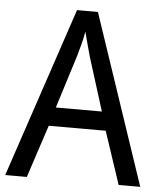

<svg xmlns="http://www.w3.org/2000/svg" viewBox="-52 -761 674 806"><g transform="rotate(5 285.0 -358.0)"><path d="M478 0 404 -222H164L91 0H0L240 -716H328L569 0ZM311 -524Q308 -535 302.5 -555Q297 -575 291.5 -595.5Q286 -616 283 -629Q278 -601 270.5 -573Q263 -545 257 -524L187 -301H381Z"/></g></svg>

Font: Noto Sans Myanmar SemiCondensed
Style: Regular
Weight: 400
Width: 4
Designer: Monotype Design Team
Foundry: Monotype Imaging Inc.
Version: Version 2.107; ttfautohint (v1.8.4.7-5d5b)